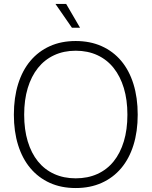

<svg xmlns="http://www.w3.org/2000/svg" viewBox="-20 -933 765 969"><path d="M362 16Q289 16 231.5 -10Q174 -36 133.5 -84Q93 -132 71.5 -200.5Q50 -269 50 -354Q50 -440 71.5 -509Q93 -578 133.5 -626Q174 -674 231.5 -700Q289 -726 362 -726Q435 -726 493 -700Q551 -674 591.5 -626Q632 -578 653.5 -509Q675 -440 675 -354Q675 -269 653.5 -200.5Q632 -132 591.5 -84Q551 -36 493 -10Q435 16 362 16ZM362 -33Q423 -33 471.5 -55Q520 -77 553.5 -118.5Q587 -160 605 -219.5Q623 -279 623 -354Q623 -429 605 -488.5Q587 -548 553.5 -590Q520 -632 471.5 -654.5Q423 -677 362 -677Q302 -677 253.5 -654.5Q205 -632 171.5 -590Q138 -548 120 -488.5Q102 -429 102 -354Q102 -279 120 -219.5Q138 -160 171.5 -118.5Q205 -77 253.5 -55Q302 -33 362 -33ZM343 -793 260 -913H314L384 -793Z"/></svg>

Font: Geist ExtLt
Style: Regular
Weight: 400
Designer: Basement.studio, Andrés Briganti, Mateo Zaragoza
Foundry: Basement.studio, Vercel, Andrés Briganti, Guido Ferreyra, Mateo Zaragoza
Version: Version 1.401